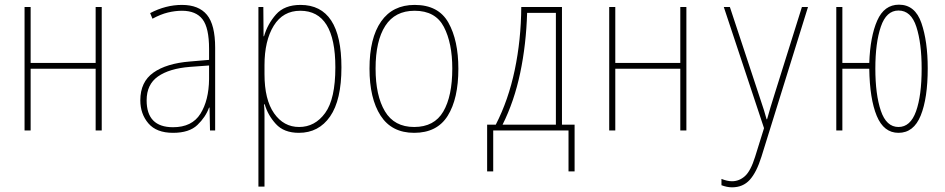

<svg xmlns="http://www.w3.org/2000/svg" viewBox="-20 -558 4040 821"><path d="M111 0V-264H389V0H415V-528H389V-289H111V-528H85V0Z M607 -129Q607 -197 655.5 -231Q704 -265 792 -272L874 -278V-220Q873 -129 837 -71.5Q801 -14 720 -14Q607 -14 607 -129ZM874 -98H876L878 0H900V-354Q900 -452 865 -494.5Q830 -537 758 -537Q689 -537 622 -502L632 -478Q667 -497 698 -504.5Q729 -512 758 -512Q818 -512 846 -475.5Q874 -439 874 -349V-302L792 -295Q692 -287 636 -247.5Q580 -208 580 -129Q580 -71 614.5 -30.5Q649 10 720 10Q789 10 824 -23.5Q859 -57 874 -98Z M1111 -241V-279Q1111 -384 1150.5 -448Q1190 -512 1264 -512Q1414 -512 1414 -270Q1414 -135 1370.5 -75Q1327 -15 1259 -15Q1193 -15 1152 -73.5Q1111 -132 1111 -241ZM1111 240V-11Q1111 -39 1111 -64.5Q1111 -90 1109 -112H1112Q1125 -66 1159.5 -28Q1194 10 1258 10Q1343 10 1391.5 -60Q1440 -130 1440 -270Q1440 -537 1265 -537Q1196 -537 1160 -496Q1124 -455 1109 -403H1107L1106 -528H1085V240Z M1940 -264Q1940 -385 1897.5 -461Q1855 -537 1753 -537Q1659 -537 1609.5 -466Q1560 -395 1560 -265Q1560 -137 1607.5 -63.5Q1655 10 1751 10Q1849 10 1894.5 -63Q1940 -136 1940 -264ZM1586 -265Q1586 -383 1627.5 -447.5Q1669 -512 1753 -512Q1842 -512 1878 -443Q1914 -374 1914 -265Q1914 -147 1875.5 -81Q1837 -15 1751 -15Q1666 -15 1626 -82Q1586 -149 1586 -265Z M2234 -503H2357V-25H2129Q2179 -125 2204.5 -246.5Q2230 -368 2234 -503ZM2089 175V0H2411V175H2437V-25H2383V-528H2209Q2208 -387 2181 -258.5Q2154 -130 2100 -25H2063V175Z M2611 0V-264H2889V0H2915V-528H2889V-289H2611V-528H2585V0Z M3236 112 3435 -528H3409L3292 -155Q3282 -123 3274.5 -98.5Q3267 -74 3260 -48H3258Q3254 -64 3247 -86Q3240 -108 3224 -156L3101 -528H3075L3247 -10L3209 112Q3190 173 3165.5 195Q3141 217 3110 217Q3090 217 3065 207V234Q3089 243 3110 243Q3157 243 3186 211Q3215 179 3236 112Z M3822 10Q3887 10 3917 -64Q3947 -138 3947 -266Q3947 -381 3920 -459.5Q3893 -538 3824 -538Q3761 -538 3731 -470Q3701 -402 3697 -289H3582V-528H3556V0H3582V-264H3697Q3699 -135 3729 -62.5Q3759 10 3822 10ZM3723 -265Q3723 -375 3746.5 -444Q3770 -513 3822 -513Q3876 -513 3898.5 -443Q3921 -373 3921 -265Q3921 -149 3897 -82Q3873 -15 3822 -15Q3770 -15 3746.5 -84.5Q3723 -154 3723 -265Z"/></svg>

Font: Noto Sans Mono UI Condensed Thin
Style: Regular
Weight: 250
Width: 3
Designer: Monotype Design team
Foundry: Monotype Imaging Inc.
Version: 1.000